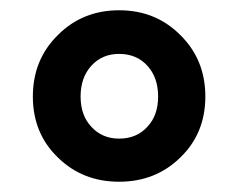

<svg xmlns="http://www.w3.org/2000/svg" viewBox="-20 -805 463 374"><path d="M93 -498Q44 -545 44 -617Q44 -689 93 -737Q141 -785 212 -785Q283 -785 331 -737Q380 -689 380 -617Q380 -545 331 -498Q283 -451 212 -451Q141 -451 93 -498ZM267 -558Q288 -580 288 -617Q288 -654 267 -677Q246 -700 212 -700Q179 -700 158 -677Q137 -654 137 -617Q137 -580 158 -558Q179 -535 212 -535Q246 -535 267 -558Z"/></svg>

Font: Source Han Sans CN Heavy
Style: Bold
Weight: 900
Designer: Ryoko NISHIZUKA (kana & ideographs); Paul D. Hunt (Latin, Greek & Cyrillic); Wenlong ZHANG (bopomofo); Sandoll Communica
Foundry: Adobe Systems Incorporated
Version: Version 1.000;PS 1;hotconv 1.0.78;makeotf.lib2.5.61930